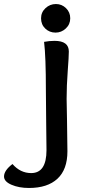

<svg xmlns="http://www.w3.org/2000/svg" viewBox="-145 -682 420 954"><path d="M131 -520Q101 -520 80 -540Q59 -560 59 -591Q59 -621 81 -641.5Q103 -662 133 -662Q162 -662 183 -641.5Q204 -621 204 -591Q204 -561 182 -540.5Q160 -520 131 -520ZM126 -479Q197 -479 197 -426Q197 -401 191.5 -328.5Q186 -256 186 -191Q186 -180 188 -82.5Q190 15 190 70Q190 160 140.5 206Q91 252 -1 252Q-51 252 -88 236Q-125 220 -125 195Q-125 165 -83 133Q-44 178 10 178Q86 178 86 64Q86 28 84.5 -70Q83 -168 83 -232Q83 -402 74 -474Q100 -479 126 -479Z"/></svg>

Font: Overlock
Style: Bold
Weight: 700
Designer: Dario Muhafara
Foundry: Dario Manuel Muhafara
Version: Version 1.002